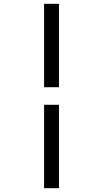

<svg xmlns="http://www.w3.org/2000/svg" viewBox="-20 -843 540 1006"><path d="M211 -386V-823H289V-386ZM211 143V-294H289V143Z"/></svg>

Font: Iosevka NFM
Style: Regular
Weight: 400
Monospace: yes
Designer: Belleve Invis
Foundry: Belleve Invis
Version: Version 29.0.4; ttfautohint (v1.8.4);Nerd Fonts 3.3.0